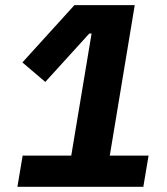

<svg xmlns="http://www.w3.org/2000/svg" viewBox="-20 -718 640 738"><path d="M530.9 0 551.1 -120H402L497.9 -698.2H266L66.1 -478L154.1 -403.1L323.2 -589.1H332L253.9 -120H67.1L46.9 0Z"/></svg>

Font: Margiela Mono Italic Bold It
Style: Regular
Weight: 700
Designer: Mike Abbink, Paul van der Laan, Pieter van Rosmalen
Foundry: Bold Monday
Version: Version 2.003 2021